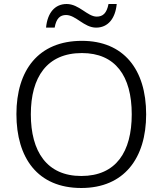

<svg xmlns="http://www.w3.org/2000/svg" viewBox="-20 -929 812 959"><path d="M210 -791H253C261 -837 280 -854 310 -854C359 -854 400 -791 460 -791C519 -791 556 -836 563 -909H522C513 -863 494 -846 463 -846C417 -846 375 -909 313 -909C254 -909 217 -865 210 -791ZM710 -358C710 -583 597 -725 389 -725C171 -725 62 -577 62 -359C62 -140 168 10 386 10C600 10 710 -139 710 -358ZM134 -358C134 -544 215 -664 389 -664C556 -664 638 -550 638 -358C638 -171 560 -50 386 -50C214 -50 134 -172 134 -358Z"/></svg>

Font: Noto Sans Syriac Light
Style: Regular
Weight: 300
Designer: Patrick Giasson and the Monotype Design Team
Foundry: Monotype Imaging Inc.
Version: Version 3.000